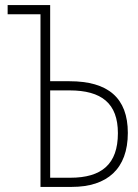

<svg xmlns="http://www.w3.org/2000/svg" viewBox="-20 -734 540 754"><path d="M139 0H262C401 0 482 -71 482 -212C482 -350 404 -415 253 -415H177V-714H10V-678H139ZM177 -36V-379H253C379 -379 443 -328 443 -211C443 -89 379 -36 256 -36Z"/></svg>

Font: Noto Sans Mono ExtraCondensed ExtraLight
Style: Regular
Weight: 200
Width: 2
Designer: Monotype Design Team
Foundry: Monotype Imaging Inc.
Version: Version 2.014